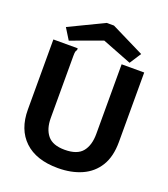

<svg xmlns="http://www.w3.org/2000/svg" viewBox="-147 -907 894 1023"><g transform="rotate(20 300.0 -395.0)"><path d="M300 13Q177 13 110.5 -50Q44 -113 44 -226V-623H182V-613Q177 -607 175.5 -600Q174 -593 174 -576V-225Q174 -163 203.5 -127Q233 -91 301 -91Q372 -91 401.5 -127.5Q431 -164 431 -228V-623H559V-229Q559 -146 526 -92.5Q493 -39 434.5 -13Q376 13 300 13ZM123 -645 84 -708 281 -803H322L510 -710L468 -645L301 -710Z"/></g></svg>

Font: Inconsolata Expanded ExtraBold
Style: Regular
Weight: 800
Width: 7
Monospace: yes
Designer: Raph Levien, Cyreal, Brenton Simpson
Foundry: Raph Levien, Cyreal, Google
Version: Version 3.001; ttfautohint (v1.8.2.53-6de2)